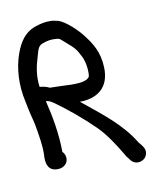

<svg xmlns="http://www.w3.org/2000/svg" viewBox="-112 -756 717 892"><g transform="rotate(-15 246.5 -309.5)"><path d="M80 -5C99 -5 124 -19 124 -47C124 -57 121 -68 113 -77C120 -161 112 -248 100 -324C114 -324 124 -314 131 -309H132C189 -260 248 -202 298 -143C333 -102 362 -48 389 8C392 16 397 25 404 34L409 43L410 44C427 67 456 64 472 52C479 47 484 39 487 29C493 7 477 -12 466 -28C419 -125 334 -201 262 -271L252 -281C258 -281 264 -280 270 -280C340 -280 397 -314 402 -406C406 -480 380 -527 353 -569C336 -598 284 -659 249 -671C238 -674 228 -678 215 -679C193 -681 171 -679 152 -674C91 -663 59 -618 37 -569C10 -510 -4 -431 8 -346L12 -310C16 -274 23 -248 25 -215C28 -174 32 -131 28 -93C26 -75 11 -9 72 -5ZM117 -535C130 -571 136 -585 162 -589H163L164 -590C178 -593 194 -595 210 -593C239 -589 232 -592 262 -561C293 -529 301 -520 316 -481C326 -457 330 -415 323 -385C319 -375 302 -366 270 -366C258 -366 246 -367 234 -368C202 -373 166 -376 134 -380C123 -387 108 -393 89 -396C86 -450 101 -496 117 -535Z"/></g></svg>

Font: Stray Cat
Style: BlkCn
Weight: 900
Version: Version 1.0